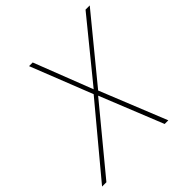

<svg xmlns="http://www.w3.org/2000/svg" viewBox="-248 -858 1002 1002"><g transform="rotate(-45 252.5 -357.0)"><path d="M-59 0 251 -372 116 -714H143L269 -390L533 -714H564L281 -369L430 0H403L262 -350L-27 0Z"/></g></svg>

Font: Noto Sans Thin
Style: Italic
Weight: 100
Italic angle: -12°
Designer: Monotype Design Team
Foundry: Monotype Imaging Inc.
Version: Version 2.013; ttfautohint (v1.8.4.7-5d5b)